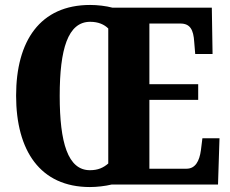

<svg xmlns="http://www.w3.org/2000/svg" viewBox="-20 -745 927 775"><path d="M343 10C371 10 405 6 430 0H860L866 -187H797L791 -139C785 -94 768 -64 733 -64H583V-342H780V-405H583V-650H708C747 -650 761 -626 764 -575L768 -527H838L835 -714H434C408 -721 373 -725 344 -725C142 -725 45 -580 45 -359C45 -137 142 10 343 10ZM343 -58C254 -58 221 -169 221 -358C221 -547 254 -657 344 -657C377 -657 401 -646 417 -630V-85C397 -68 376 -58 343 -58Z"/></svg>

Font: Noto Serif Georgian ExtraCondensed Black
Style: Regular
Weight: 900
Width: 2
Designer: Monotype Design Team, Akaki Razmadze
Foundry: Google LLC
Version: Version 2.003